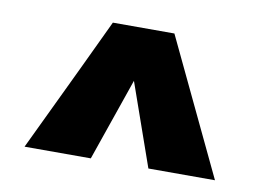

<svg xmlns="http://www.w3.org/2000/svg" viewBox="-50 -812 701 510"><g transform="rotate(10 300.0 -557.5)"><path d="M43 -375Q87.9 -375 221.7 -375Q241.2 -430.7 298.8 -597.7Q318.4 -542 377 -375Q421.9 -375 556.6 -375Q513.7 -465.8 382.8 -740.2Q341.8 -740.2 216.8 -740.2Q173.8 -648.4 43 -375Z"/></g></svg>

Font: Avakin
Style: Bold
Weight: 700
Designer: Herb Lubalin, Tom Carnase, Ed Benguiat, Adobe Type Staff
Version: Version 1.0